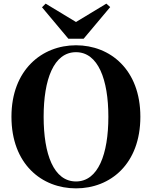

<svg xmlns="http://www.w3.org/2000/svg" viewBox="-20 -1016 835 1056"><path d="M440 -803 586 -977 565 -996 398 -895 231 -996 211 -976 356 -803ZM398 -18C275 -18 220 -168 220 -374C220 -578 275 -729 398 -729C520 -729 576 -578 576 -374C576 -168 520 -18 398 -18ZM398 -767C211 -767 43 -632 43 -374C43 -113 210 20 398 20C587 20 752 -114 752 -374C752 -633 586 -767 398 -767Z"/></svg>

Font: Noto Serif TC Black
Style: Regular
Weight: 900
Version: Version 1.001;PS 1.001;hotconv 16.6.54;makeotf.lib2.5.65590